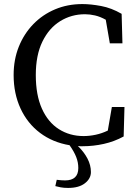

<svg xmlns="http://www.w3.org/2000/svg" viewBox="-20 -704 671 944"><path d="M386 15Q380 15 374.5 15Q369 15 363 14Q393 43 410 75.5Q427 108 427 142Q427 174 397.5 197Q368 220 315 220Q294 220 278 217Q262 214 252 211L259 180Q283 183 300 183Q365 183 365 122Q365 94 354.5 67.5Q344 41 322 10Q239 -4 177 -50.5Q115 -97 81 -170.5Q47 -244 47 -335Q47 -411 72.5 -474.5Q98 -538 143.5 -585Q189 -632 250.5 -658Q312 -684 385 -684Q426 -684 477 -674.5Q528 -665 578 -636L582 -491H520L500 -607Q473 -622 447.5 -628Q422 -634 398 -634Q331 -634 276 -600Q221 -566 188.5 -499.5Q156 -433 156 -335Q156 -237 186 -170Q216 -103 269.5 -69Q323 -35 391 -35Q420 -35 450.5 -41.5Q481 -48 510 -62L530 -178H592L588 -33Q542 -8 490.5 3.5Q439 15 386 15Z"/></svg>

Font: Source Serif Pro
Style: Regular
Weight: 400
Designer: Frank Grießhammer
Foundry: Adobe Systems Incorporated
Version: Version 3.001;hotconv 1.0.111;makeotfexe 2.5.65597